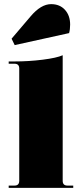

<svg xmlns="http://www.w3.org/2000/svg" viewBox="-20 -908 396 928"><path d="M51 -690 36 -721 128 -829Q178 -888 227 -888Q269 -888 294 -860.5Q319 -833 319 -789Q319 -766 314 -748ZM22 0V-11H50Q73 -11 73 -34V-577Q73 -600 50 -600H22V-611H50Q119 -611 186.5 -619.5Q254 -628 283 -641V-34Q283 -11 306 -11H334V0Z"/></svg>

Font: Arapey Black-Display
Style: Regular
Weight: 900
Designer: Eduardo Rodriguez Tunni
Foundry: Eduardo Rodriguez Tunni
Version: Version 4.000